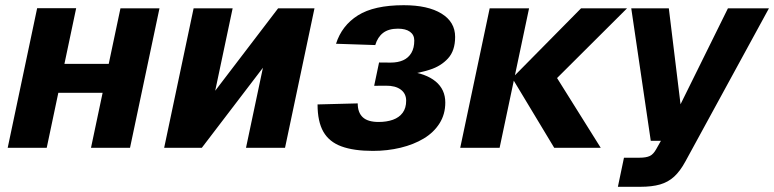

<svg xmlns="http://www.w3.org/2000/svg" viewBox="-20 -568 2976 738"><path d="M9.6 0 122.8 -536.6H272.8L159.6 0ZM329.8 0 443 -536H593L479.8 0ZM89.8 -211.4 113.6 -322.6H499L475.2 -211.4Z M611 0 724.2 -536H874.2L807.2 -219.2L1049 -536H1188.8L1075.6 0H925.6L990.6 -307.6L755.8 0Z M1413.4 12Q1339.8 12 1292.5 -5.3Q1245.2 -22.6 1222.9 -61.7Q1200.6 -100.8 1200.6 -166.6L1355 -170.6Q1355 -135.4 1374.4 -117.3Q1393.8 -99.2 1435.2 -99.2Q1466.6 -99.2 1490.5 -107.8Q1514.4 -116.4 1527.8 -134.6Q1541.2 -152.8 1541.2 -180.8Q1541.2 -208.2 1520.5 -223.6Q1499.8 -239 1463 -238.6L1418.2 -238.2L1437 -327.8L1481.4 -327.4Q1509.8 -327.4 1530 -336.6Q1550.2 -345.8 1561.3 -364.8Q1572.4 -383.8 1572.4 -412.2Q1572.4 -434 1555.9 -445.9Q1539.4 -457.8 1509.6 -457.8Q1473.8 -457.8 1452.7 -441.7Q1431.6 -425.6 1422.4 -394.8L1271.6 -399.8Q1293.8 -469.8 1355.8 -508.9Q1417.8 -548 1532 -548Q1624.6 -548 1677 -515.8Q1729.4 -483.6 1729.4 -426.2Q1729.4 -373.4 1702.2 -343.6Q1675 -313.8 1632.7 -300.3Q1590.4 -286.8 1543.8 -281L1547.8 -294Q1617 -285.8 1654.3 -255Q1691.6 -224.2 1691.6 -173.8Q1691.6 -129 1669.5 -93.9Q1647.4 -58.8 1608.8 -35.6Q1570.2 -12.4 1519.8 -0.2Q1469.4 12 1413.4 12Z M2110.2 0 1948.8 -268H2121.2L2289 0ZM1749 0 1862.2 -536H2013.6L1900.4 0ZM1948.8 -268 2213.4 -536H2390.2L2121.2 -268Z M2355 150 2378.4 38.2H2437.8Q2463 38.2 2477.1 31.8Q2491.2 25.4 2502.4 5.2L2520.4 -26.8H2481.4L2406.4 -536H2550.8L2595.8 -167.2L2778 -536H2935.6L2614.6 52.4Q2594.6 89.4 2571.5 110.7Q2548.4 132 2517.2 141Q2486 150 2441.2 150Z"/></svg>

Font: Geist
Style: Italic
Weight: 400
Italic angle: -12°
Designer: Basement.studio, Andrés Briganti, Mateo Zaragoza
Foundry: Basement.studio, Vercel, Andrés Briganti, Guido Ferreyra, Mateo Zaragoza
Version: Version 1.500